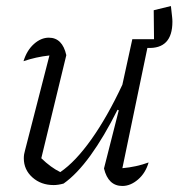

<svg xmlns="http://www.w3.org/2000/svg" viewBox="-20 -611 592 637"><path d="M325 -52 374 -245 370 -247Q325 -157 280 -95Q235 -33 191 -2Q173 3 158 3Q116 3 87.5 -22.5Q59 -48 59 -86Q59 -99 63 -112L144 -427Q99 -422 58 -408Q69 -444 92.5 -465Q116 -486 142 -486Q187 -486 200 -428L117 -86Q149 -55 180 -40Q230 -74 283 -148.5Q336 -223 386 -330L419 -481H491L490 -577L547 -591Q550 -563 551 -555Q552 -547 552 -539Q552 -448 469 -452L386 -53Q432 -57 473 -72Q463 -37 438 -15.5Q413 6 386 6Q339 6 325 -52Z"/></svg>

Font: Piazzolla Light
Style: Italic
Weight: 300
Italic angle: -11.3°
Designer: Juan Pablo del Peral
Foundry: Huerta Tipografica
Version: Version 1.330